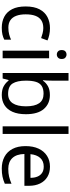

<svg xmlns="http://www.w3.org/2000/svg" viewBox="682 -1482 810 2215"><g transform="rotate(90 1087.5 -375.0)"><path d="M300 10Q229 10 173.5 -19Q118 -48 86.5 -109Q55 -170 55 -265Q55 -364 88 -426Q121 -488 177.5 -517Q234 -546 306 -546Q347 -546 385 -537.5Q423 -529 447 -517L420 -444Q396 -453 364 -461Q332 -469 304 -469Q250 -469 215 -446Q180 -423 163 -378Q146 -333 146 -266Q146 -202 163 -157Q180 -112 214 -89Q248 -66 299 -66Q343 -66 376.5 -75Q410 -84 438 -97V-19Q411 -5 378.5 2.5Q346 10 300 10Z M653 -536V0H565V-536ZM610 -737Q630 -737 645.5 -723.5Q661 -710 661 -681Q661 -653 645.5 -639Q630 -625 610 -625Q588 -625 573 -639Q558 -653 558 -681Q558 -710 573 -723.5Q588 -737 610 -737Z M911 -575Q911 -541 909.5 -511.5Q908 -482 906 -465H911Q934 -499 974 -522Q1014 -545 1077 -545Q1177 -545 1237.5 -475.5Q1298 -406 1298 -268Q1298 -176 1270.5 -114Q1243 -52 1193 -21Q1143 10 1077 10Q1014 10 974 -13Q934 -36 911 -68H904L886 0H823V-760H911ZM1062 -472Q1005 -472 972 -450.5Q939 -429 925 -384.5Q911 -340 911 -271V-267Q911 -168 943.5 -115.5Q976 -63 1064 -63Q1136 -63 1171.5 -116Q1207 -169 1207 -269Q1207 -370 1171.5 -421Q1136 -472 1062 -472Z M1526 0H1438V-760H1526Z M1903 -546Q1972 -546 2021.5 -516Q2071 -486 2097.5 -431.5Q2124 -377 2124 -304V-251H1757Q1759 -160 1803.5 -112.5Q1848 -65 1928 -65Q1979 -65 2018.5 -74.5Q2058 -84 2100 -102V-25Q2059 -7 2019 1.5Q1979 10 1924 10Q1848 10 1789.5 -21Q1731 -52 1698.5 -113.5Q1666 -175 1666 -264Q1666 -352 1695.5 -415Q1725 -478 1778.5 -512Q1832 -546 1903 -546ZM1902 -474Q1839 -474 1802.5 -433.5Q1766 -393 1759 -321H2032Q2032 -367 2018 -401Q2004 -435 1975.5 -454.5Q1947 -474 1902 -474Z"/></g></svg>

Font: Noto Sans Gujarati
Style: Regular
Weight: 400
Designer: Jelle Bosma - Monotype Design Team, Universal Thirst
Foundry: Monotype Imaging Inc.
Version: Version 2.102